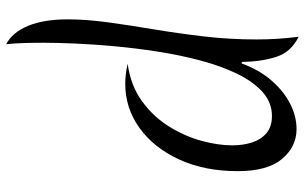

<svg xmlns="http://www.w3.org/2000/svg" viewBox="-208 -790 1015 640"><g transform="rotate(-90 300.0 -469.5)"><path d="M409 -172Q388 -114 352.5 -73Q317 -32 275 -10.5Q233 11 190 11Q132 11 91 -37Q50 -85 50 -185Q50 -296 89 -380.5Q128 -465 194 -512.5Q260 -560 341 -560Q357 -560 373.5 -558Q390 -556 408 -552Q335 -542 283 -504Q231 -466 198.5 -413.5Q166 -361 151 -305.5Q136 -250 136 -203Q136 -168 145.5 -138Q155 -108 176.5 -89.5Q198 -71 234 -71Q279 -71 314 -102.5Q349 -134 375 -188Q401 -242 419 -310Q437 -378 448.5 -452Q460 -526 466.5 -597.5Q473 -669 475.5 -730Q478 -791 478 -832Q478 -867 477 -899.5Q476 -932 473 -957Q513 -936 534.5 -883.5Q556 -831 556 -752Q556 -690 546 -617Q536 -544 522.5 -463.5Q509 -383 499 -297Q489 -211 489 -122Q489 -51 498 18Q447 -7 431 -56.5Q415 -106 414 -171Z"/></g></svg>

Font: Merienda Light
Style: Regular
Weight: 300
Designer: Eduardo Rodriguez Tunni
Foundry: Eduardo Rodriguez Tunni
Version: Version 2.001; ttfautohint (v1.8.4.7-5d5b)